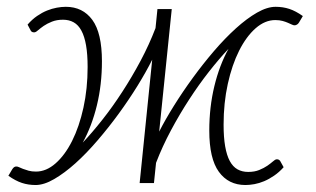

<svg xmlns="http://www.w3.org/2000/svg" viewBox="-20 -524 904 550"><path d="M436 -147Q453.5 -181.5 478.5 -221.5Q503.5 -261.5 532.5 -301.2Q561.5 -341 593 -377.8Q624.5 -414.5 655.8 -442.8Q687 -471 716.2 -487.8Q745.5 -504.5 769.5 -504.5Q790.5 -504.5 808.8 -498.5Q827 -492.5 847.5 -478L836.5 -459.5Q834 -455.5 831 -453.8Q828 -452 825 -451.5Q822 -451 817 -453.2Q812 -455.5 805.2 -458.5Q798.5 -461.5 789.5 -464Q780.5 -466.5 768.5 -466.5Q739 -466.5 712.2 -443Q685.5 -419.5 665 -378.8Q644.5 -338 632.5 -283.5Q620.5 -229 620.5 -167Q620.5 -130.5 625 -104.8Q629.5 -79 638.2 -62.8Q647 -46.5 660.2 -39Q673.5 -31.5 691 -31.5Q709 -31.5 722.5 -37Q736 -42.5 745.8 -49.2Q755.5 -56 761.8 -61.5Q768 -67 771.5 -67.5Q778.5 -68.5 782.5 -63L792.5 -45Q779.5 -30.5 765.2 -20.8Q751 -11 736.8 -5Q722.5 1 708.8 3.5Q695 6 683 6Q634.5 6 607 -31.8Q579.5 -69.5 579.5 -150Q579.5 -217 594 -277Q608.5 -337 634.5 -384Q607.5 -355.5 578.5 -318.5Q549.5 -281.5 522 -239.2Q494.5 -197 469.8 -150.8Q445 -104.5 427 -57.5L421 0.5H380L416 -353Q398.5 -318 373.8 -278Q349 -238 320 -198.2Q291 -158.5 259.2 -121.5Q227.5 -84.5 196 -56.2Q164.5 -28 135.2 -11Q106 6 82 6Q61 6 42.8 0Q24.5 -6 4 -20.5L15 -39Q20 -47 26 -47Q29.5 -47.5 34.2 -45.2Q39 -43 46 -40.2Q53 -37.5 62 -35Q71 -32.5 83 -32.5Q112.5 -32.5 139.2 -56Q166 -79.5 186.5 -120.2Q207 -161 219 -215.5Q231 -270 231 -332Q231 -368.5 226.5 -394.2Q222 -420 213.2 -436.2Q204.5 -452.5 191.2 -460Q178 -467.5 160.5 -467.5Q142.5 -467.5 128.8 -462Q115 -456.5 105.2 -449.8Q95.5 -443 89.2 -437.5Q83 -432 80 -431.5Q72 -430.5 68.5 -435.5L59 -453.5Q72 -468.5 86.2 -478.2Q100.5 -488 114.8 -493.8Q129 -499.5 142.8 -502Q156.5 -504.5 168.5 -504.5Q217 -504.5 244.5 -467Q272 -429.5 272 -348.5Q272 -281.5 257.5 -222Q243 -162.5 217 -115.5Q244 -144 273.2 -181Q302.5 -218 330.2 -260.8Q358 -303.5 382.8 -350Q407.5 -396.5 425.5 -443.5L431 -498H472Z"/></svg>

Font: Lato Light
Style: Italic
Weight: 300
Italic angle: -7°
Designer: Lukasz Dziedzic
Foundry: tyPoland Lukasz Dziedzic
Version: Version 2.007; 2014-02-27